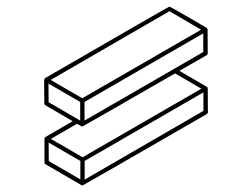

<svg xmlns="http://www.w3.org/2000/svg" viewBox="-20 -673 772 588"><path d="M232.9 -105Q231.9 -105 231.4 -105.5H230Q230 -106 229.5 -106L119.6 -169.9Q116.2 -171.9 116.2 -175.8V-248.5Q116.2 -252 119.1 -253.4L202.6 -301.8L119.1 -350.6Q115.7 -352.5 115.7 -356L115.2 -428.2L115.7 -428.7Q115.7 -432.1 118.7 -434.1Q496.6 -652.8 499 -652.8Q501 -652.8 612.8 -587.9Q612.8 -587.4 613.3 -587.4V-586.9L614.3 -586.4V-585.9L615.2 -585.4V-585Q615.7 -584.5 615.7 -583L616.2 -509.8Q616.2 -505.9 612.8 -503.9L529.3 -456.1L613.3 -407.2Q613.8 -407.2 613.8 -406.7L615.7 -404.8L616.2 -401.4L616.7 -329.6Q616.7 -325.7 613.3 -323.7Q234.4 -105 232.9 -105ZM238.8 -303.7 602.5 -513.7V-570.8L238.8 -360.8ZM231.9 -372.1 595.7 -582 499 -638.7 135.3 -428.2ZM225.6 -303.7V-360.8L128.4 -417L128.9 -359.9ZM226.1 -123.5V-180.2L128.9 -236.3L129.4 -179.7ZM232.9 -191.4 596.7 -401.4 516.1 -448.2Q233.9 -285.6 232.4 -285.6L229 -286.1V-286.6L215.8 -293.9L135.7 -247.6ZM239.3 -123 603 -333.5V-390.1L239.3 -180.2Z"/></svg>

Font: 3D Isometric
Style: Regular
Weight: 400
Designer: GGBotNet
Version: 1.10